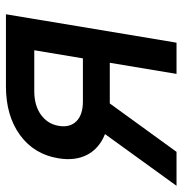

<svg xmlns="http://www.w3.org/2000/svg" viewBox="-12 -580 585 614"><g transform="rotate(-90 280.0 -272.5)"><path d="M351.2 0 386.7 -213.4H256.7L101.9 0H-6.7L158.7 -228.7Q112.6 -247.2 92.5 -285.7Q72.4 -324.2 81.3 -377.8Q93.8 -455.3 155.5 -500.4Q217.3 -545.5 311.4 -545.5H541.9L451 0ZM400.9 -299.4 426.8 -454.9H296.2Q250 -454.9 220.3 -433.4Q190.7 -411.9 185 -376.4Q179 -341.3 199.6 -320.3Q220.2 -299.4 263.1 -299.4Z"/></g></svg>

Font: Karasuma Gothic
Style: Medium Italic
Weight: 500
Italic angle: 9.39998°
Designer: Rasmus Andersson / Ryoko Nishizuka
Foundry: Genbu
Version: Version 1.00